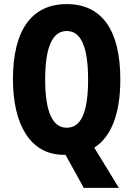

<svg xmlns="http://www.w3.org/2000/svg" viewBox="-20 -745 649 935"><path d="M566 -358C566 -599 476 -725 305 -725C134 -725 43 -598 43 -359C43 -141 126 9 291 9C294 9 297 9 299 9L388 170H559L439 -26C522 -79 566 -191 566 -358ZM200 -358C200 -515 235 -594 305 -594C374 -594 409 -518 409 -358C409 -198 375 -123 305 -123C235 -123 200 -202 200 -358Z"/></svg>

Font: Noto Sans Sinhala UI ExtraCondensed ExtraBold
Style: Regular
Weight: 800
Width: 2
Designer: Jelle Bosma - Monotype Design Team
Foundry: Monotype Imaging Inc.
Version: Version 2.006